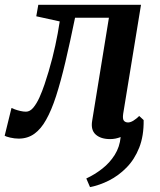

<svg xmlns="http://www.w3.org/2000/svg" viewBox="-50 -571 670 802"><path d="M326 210.5 310.5 174.5Q346 158 377.2 133.5Q408.5 109 429.2 76Q450 43 454 1.5Q443.5 5.5 432.5 7.8Q421.5 10 410 10Q371 10 349.8 -9Q328.5 -28 335 -66.5L405 -497H263.5Q242.5 -394 223.2 -312.5Q204 -231 184.5 -170.5Q165 -110 142.5 -70.5Q121.5 -32.5 93.5 -12.2Q65.5 8 28 8Q11 8 -7.2 3.8Q-25.5 -0.5 -30.5 -4L-2 -120Q2 -118 12 -114.2Q22 -110.5 34.8 -107.5Q47.5 -104.5 58.5 -104.5Q75 -104.5 89 -121.2Q103 -138 114.8 -164Q126.5 -190 136.2 -219Q146 -248 153 -272Q162 -302.5 168.8 -329.2Q175.5 -356 181 -381Q186.5 -406 191 -430.8Q195.5 -455.5 199.5 -481.5L101.5 -503L110 -551H539L464.5 -95.5Q461.5 -74 467.5 -66.8Q473.5 -59.5 485 -59.5Q495 -59.5 507.5 -67.2Q520 -75 531.5 -86.5L550 -69.5Q551 -3.5 531.5 45.8Q512 95 478.5 129Q445 163 405.2 183Q365.5 203 326 210.5Z"/></svg>

Font: Merriweather 28pt SemiBold
Style: Italic
Weight: 600
Italic angle: -7.8°
Version: Version 2.101